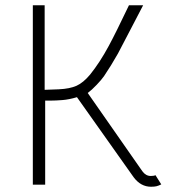

<svg xmlns="http://www.w3.org/2000/svg" viewBox="-20 -705 662 731"><path d="M150 -685V-363L204 -365Q246 -367 271.5 -378.5Q297 -390 323 -421Q360 -467 394 -530Q421 -580 471 -685H525L488 -614Q440 -521 429 -501Q403 -455 376 -415Q367 -402 348 -382Q329 -362 314 -351L522 -53Q535 -35 554 -35Q566 -35 572 -38L594 -3Q584 2 576 4Q568 6 555 6Q516 6 489 -30L273 -335Q243 -326 217.5 -324Q192 -322 174.5 -322Q157 -322 152 -322V-2H105V-685Z"/></svg>

Font: Bellota Text Light
Style: Regular
Weight: 300
Designer: Kemie Guaida
Foundry: Kemie Guaida
Version: Version 4.001